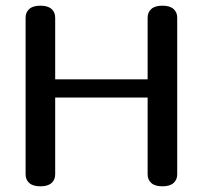

<svg xmlns="http://www.w3.org/2000/svg" viewBox="-20 -641 713 675"><path d="M603 -28Q603 -9 590 2.5Q577 14 551 14Q525 14 512 2.5Q499 -9 499 -28V-298H174V-28Q174 -9 161 2.5Q148 14 122 14Q96 14 83 2.5Q70 -9 70 -28V-579Q70 -598 83 -609.5Q96 -621 122 -621Q148 -621 161 -609.5Q174 -598 174 -579V-362H499V-579Q499 -598 512 -609.5Q525 -621 551 -621Q577 -621 590 -609.5Q603 -598 603 -579Z"/></svg>

Font: Sofadi One
Style: Regular
Weight: 400
Designer: Botjo Nikoltchev
Foundry: Botjo Nikoltchev
Version: Version 1.002